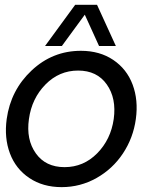

<svg xmlns="http://www.w3.org/2000/svg" viewBox="-20 -770 620 797"><path d="M292 -750H382.8L460.9 -579.1H391.1L332 -709L236.8 -579.1H167ZM7.8 -275.9Q24.4 -396 111.3 -477.5Q198.2 -559.1 315.9 -559.1Q394 -559.1 450.2 -521.2Q506.3 -483.4 530.5 -418.9Q554.7 -354.5 543.9 -275.9Q533.2 -197.8 490.5 -133.3Q447.8 -68.8 380.6 -31Q313.5 6.8 235.8 6.8Q158.2 6.8 101.8 -31Q45.4 -68.8 21.2 -133.3Q-2.9 -197.8 7.8 -275.9ZM452.1 -275.9Q463.9 -361.8 423.3 -419.4Q382.8 -477.1 304.2 -477.1Q225.6 -477.1 168.7 -419.2Q111.8 -361.3 100.1 -275.9Q87.9 -190.9 128.7 -133.5Q169.4 -76.2 248 -76.2Q326.7 -76.2 383.3 -133.5Q439.9 -190.9 452.1 -275.9Z"/></svg>

Font: Oakes Grotesk
Style: Italic
Weight: 400
Italic angle: -8°
Designer: Samuel Oakes
Foundry: Samuel Oakes
Version: Version 1.000;PS 001.000;hotconv 1.0.88;makeotf.lib2.5.64775